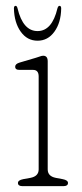

<svg xmlns="http://www.w3.org/2000/svg" viewBox="-20 -638 282 658"><path d="M143.5 -428V-57.5Q143.5 -34 171 -28.5L195 -24Q213 -20.5 213 -11Q213 0 197 0H57.5Q41.5 0 41.5 -11Q41.5 -20.5 59.5 -24L84.5 -28.5Q112.5 -34 112.5 -57.5V-376Q112.5 -399 92.5 -398.5H47.5Q32 -398 32 -409.5Q32 -419 47 -423.5L103 -440Q108.5 -441.5 115.8 -444.2Q123 -447 128 -447Q143.5 -447 143.5 -428ZM108.7 -531.5Q158.3 -531.5 176.9 -609.5Q179.4 -618 183.9 -618Q189.7 -618 189.7 -609Q188.9 -560.5 166.5 -529.5Q144.2 -498.5 108.7 -498.5Q73.1 -498.5 51 -529.5Q28.9 -560.5 27.7 -609Q27.7 -618 33.5 -618Q38 -618 40.1 -609.5Q58.7 -531.5 108.7 -531.5Z"/></svg>

Font: Fraunces 72pt SuperSoft Thin
Style: Regular
Weight: 100
Version: Version 1.000;[b76b70a41]